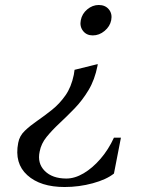

<svg xmlns="http://www.w3.org/2000/svg" viewBox="-20 -732 640 770"><path d="M352 -590Q327 -590 313 -608Q299 -626 304 -651Q309 -677 330 -694.5Q351 -712 376 -712Q402 -712 416.5 -694.5Q431 -677 426 -651Q421 -626 399.5 -608Q378 -590 352 -590ZM239 18Q142 18 89.5 -29.5Q37 -77 53 -159Q58 -187 79.5 -207.5Q101 -228 130 -248Q159 -268 189 -292Q219 -316 242.5 -349.5Q266 -383 276 -432L279 -452L372 -475L371 -468Q360 -412 335 -370.5Q310 -329 279 -297Q248 -265 218.5 -237.5Q189 -210 167 -183Q145 -156 139 -124Q129 -77 159.5 -46.5Q190 -16 246 -16Q280 -16 315.5 -37Q351 -58 383 -95Q415 -132 437 -180H465L437 -36Q407 -12 352 3Q297 18 239 18Z"/></svg>

Font: Wittgenstein-Italic Regular
Style: Italic
Weight: 400
Italic angle: -11°
Designer: Jörg Drees
Foundry: Jörg Drees
Version: Version 1.000; ttfautohint (v1.8.4.7-5d5b)